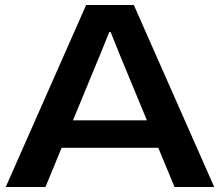

<svg xmlns="http://www.w3.org/2000/svg" viewBox="-20 -749 882 769"><path d="M3 0 325 -729H516L838 0H679L462 -524L423 -621H418L378 -523L162 0ZM216 -157 258 -267H583L624 -157Z"/></svg>

Font: Mona Sans Expanded SemiBold
Style: Regular
Weight: 600
Width: 7
Designer: Deni Anggara
Foundry: GitHub
Version: Version 2.000